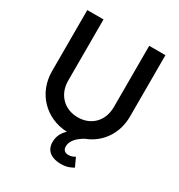

<svg xmlns="http://www.w3.org/2000/svg" viewBox="-206 -840 1102 1179"><g transform="rotate(30 345.0 -250.0)"><path d="M399 200C442 200 467 187 486 176L458 115C447 121 432 129 412 129C385 129 372 114 372 91C372 51 404 18 450 -8C554 -47 622 -144 622 -265V-700H507V-266C507 -165 439 -100 346 -100C253 -100 183 -165 183 -267V-700H68V-266C68 -112 181 4 333 10C302 38 288 71 288 108C288 176 341 200 399 200Z"/></g></svg>

Font: MV Cash Medium
Style: Regular
Weight: 500
Designer: Rodrigo Fuenzalida
Foundry: fragTYPE
Version: Version 1.100;Glyphs 3.1.2 (3151)